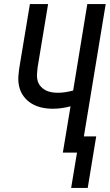

<svg xmlns="http://www.w3.org/2000/svg" viewBox="-20 -755 543 950"><path d="M332 175 361 0H291L329 -229Q307 -223 284.5 -220Q262 -217 241 -217Q212 -217 185.5 -223Q159 -229 136.5 -242.5Q114 -256 98 -277Q82 -298 75.5 -324Q69 -350 71 -378Q73 -406 78 -434L128 -735H218L166 -421Q164 -405 163 -388Q162 -371 166 -356Q170 -341 180 -329Q190 -317 203.5 -309.5Q217 -302 233 -299Q249 -296 266 -296Q285 -296 304 -299Q323 -302 342 -307L412 -735H503L395 -80H456L414 175Z"/></svg>

Font: Iosevka SS04 Medium
Style: Italic
Weight: 500
Italic angle: -9°
Monospace: yes
Designer: Belleve Invis
Foundry: Belleve Invis
Version: Version 19.0.0; ttfautohint (v1.8.4)